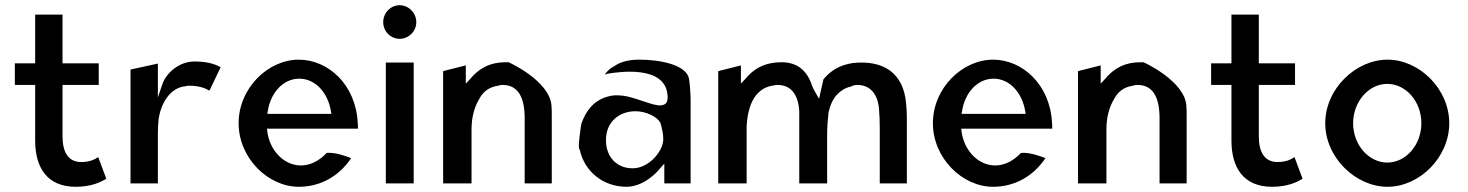

<svg xmlns="http://www.w3.org/2000/svg" viewBox="-20 -714 5634 737"><path d="M292 -92C242 -92 220 -130 220 -191V-388H359V-471H220V-658H115V-471H37V-388H115V-171C116 -73 159 3 271 3C332 3 369 -16 388 -28L357 -111C343 -101 322 -92 292 -92Z M827 -456C812 -464 784 -478 727 -478C664 -478 616 -430 603 -390L586 -340V-470L481 -447V-10H586V-201C586 -220 587 -240 589 -258V-259C598 -314 630 -377 692 -383C695 -384 700 -385 705 -385C746 -385 769 -375 784 -366Z M1006 -209 1005 -220H1354C1354 -229 1354 -236 1353 -245C1345 -389 1240 -485 1127 -485C1009 -485 896 -376 896 -241C896 -107 1009 3 1127 3C1206 3 1279 -34 1328 -107C1305 -116 1265 -130 1234 -127C1202 -93 1165 -77 1129 -79C1065 -83 1015 -140 1006 -209ZM1250 -289 1252 -277H1006L1008 -288C1018 -354 1064 -412 1129 -412C1190 -412 1238 -359 1250 -289Z M1451 -629C1451 -593 1480 -565 1514 -565C1549 -565 1578 -594 1578 -629C1578 -665 1548 -694 1514 -694C1480 -694 1451 -665 1451 -629ZM1568 -10V-474H1461V-10Z M2098 -10V-270C2098 -283 2098 -294 2097 -307C2092 -403 1932 -476 1932 -475C1921 -475 1909 -475 1899 -474C1848 -469 1812 -444 1785 -411L1768 -393V-463L1681 -441V-10H1790V-216C1790 -265 1801 -303 1819 -333C1834 -362 1857 -380 1892 -385C1897 -387 1903 -388 1909 -388C1969 -388 1994 -340 1994 -260V-10Z M2335 -458H2334C2324 -453 2313 -443 2301 -428C2307 -430 2317 -432 2325 -433C2349 -436 2530 -466 2542 -352C2543 -345 2543 -338 2542 -331C2540 -310 2518 -308 2504 -310C2469 -315 2410 -343 2368 -347C2346 -349 2331 -349 2312 -343C2258 -328 2229 -288 2212 -240C2210 -235 2196 -139 2205 -141C2223 -55 2296 3 2385 3C2446 3 2498 -47 2513 -67L2530 -86V-10H2631V-320C2631 -352 2629 -382 2625 -411C2616 -464 2518 -485 2434 -485C2386 -485 2357 -474 2335 -458ZM2408 -68C2350 -68 2306 -109 2306 -176C2306 -250 2361 -287 2419 -287C2461 -287 2503 -265 2514 -244L2515 -243V-242C2521 -223 2526 -201 2526 -179C2526 -137 2474 -68 2408 -68Z M2841 -411 2824 -393V-463L2737 -441V-10H2846V-230C2849 -282 2861 -321 2881 -347C2898 -368 2919 -382 2950 -386C2953 -387 2959 -388 2964 -388C3018 -388 3045 -349 3048 -285V-10H3155V-195C3155 -224 3157 -252 3160 -279C3166 -311 3178 -336 3195 -353C3209 -367 3225 -377 3247 -382C3254 -386 3262 -388 3271 -388C3320 -388 3349 -353 3354 -297C3356 -275 3357 -250 3357 -222V-10H3461V-260C3461 -281 3460 -299 3458 -318C3448 -432 3373 -485 3253 -472C3205 -464 3173 -447 3141 -410C3138 -396 3134 -379 3130 -362L3124 -335L3110 -359C3106 -366 3102 -373 3099 -381V-382H3098C3080 -442 3041 -475 2981 -475C2914 -475 2873 -450 2841 -411Z M3671 -209 3670 -220H4019C4019 -229 4019 -236 4018 -245C4010 -389 3905 -485 3792 -485C3674 -485 3561 -376 3561 -241C3561 -107 3674 3 3792 3C3871 3 3944 -34 3993 -107C3970 -116 3930 -130 3899 -127C3867 -93 3830 -77 3794 -79C3730 -83 3680 -140 3671 -209ZM3915 -289 3917 -277H3671L3673 -288C3683 -354 3729 -412 3794 -412C3855 -412 3903 -359 3915 -289Z M4535 -10V-270C4535 -283 4535 -294 4534 -307C4529 -403 4369 -476 4369 -475C4358 -475 4346 -475 4336 -474C4285 -469 4249 -444 4222 -411L4205 -393V-463L4118 -441V-10H4227V-216C4227 -265 4238 -303 4256 -333C4271 -362 4294 -380 4329 -385C4334 -387 4340 -388 4346 -388C4406 -388 4431 -340 4431 -260V-10Z M4884 -92C4834 -92 4812 -130 4812 -191V-388H4951V-471H4812V-658H4707V-471H4629V-388H4707V-171C4708 -73 4751 3 4863 3C4924 3 4961 -16 4980 -28L4949 -111C4935 -101 4914 -92 4884 -92Z M5174 -241C5174 -324 5234 -392 5305 -392C5377 -392 5436 -324 5436 -241C5436 -158 5377 -90 5305 -90C5234 -90 5174 -158 5174 -241ZM5067 -241C5067 -109 5184 3 5306 3C5428 3 5543 -109 5543 -241C5543 -373 5428 -485 5306 -485C5184 -485 5067 -373 5067 -241Z"/></svg>

Font: Bluebird
Style: LiNrw
Weight: 300
Designer: Jasper
Foundry: Cannot Into Space Fonts
Version: Version 0.98